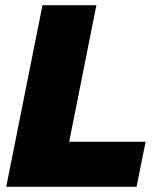

<svg xmlns="http://www.w3.org/2000/svg" viewBox="-20 -721 614 741"><path d="M247 -174H542L507 0H4L144 -701H352Z"/></svg>

Font: TypoPRO Montserrat
Style: Italic
Weight: 800
Italic angle: -11.3°
Designer: Julieta Ulanovsky
Foundry: Julieta Ulanovsky
Version: Version 6.001